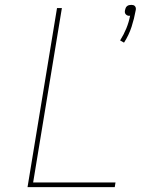

<svg xmlns="http://www.w3.org/2000/svg" viewBox="-20 -768 640 788"><path d="M489 -593 473 -602Q488 -626 498.5 -651.5Q509 -677 514 -704Q513 -704 512.5 -703.5Q512 -703 511 -703Q507 -703 503 -704.5Q499 -706 496 -709.5Q493 -713 492.5 -717Q492 -721 493 -726Q494 -730 495.5 -734.5Q497 -739 501 -742.5Q505 -746 510 -747Q515 -748 519 -748Q523 -748 527 -747Q531 -746 534 -742.5Q537 -739 537.5 -734.5Q538 -730 537 -726Q531 -692 520 -658Q509 -624 489 -593ZM93 0 214 -735H234L116 -19H454L451 0Z"/></svg>

Font: Iosevka Thin Extended
Style: Italic
Weight: 100
Width: 7
Italic angle: -9°
Monospace: yes
Designer: Belleve Invis
Foundry: Belleve Invis
Version: Version 32.5.0; ttfautohint (v1.8.4)